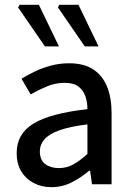

<svg xmlns="http://www.w3.org/2000/svg" viewBox="-20 -763 550 795"><path d="M193 12Q152 12 119 -5.5Q86 -23 67.5 -54.5Q49 -86 49 -129Q49 -209 119 -251.5Q189 -294 342 -311Q342 -340 333.5 -364.5Q325 -389 305 -404.5Q285 -420 248 -420Q209 -420 173.5 -405Q138 -390 107 -372L69 -437Q95 -453 125.5 -467.5Q156 -482 191.5 -491.5Q227 -501 266 -501Q327 -501 365.5 -476Q404 -451 423 -405Q442 -359 442 -294V0H361L353 -56H349Q316 -28 277 -8Q238 12 193 12ZM224 -67Q256 -67 284 -82.5Q312 -98 342 -126V-248Q269 -239 226 -223.5Q183 -208 164 -186Q145 -164 145 -137Q145 -100 167.5 -83.5Q190 -67 224 -67ZM166 -571 55 -732 61 -743H141L224 -571ZM331 -571 220 -732 225 -743H305L388 -571Z"/></svg>

Font: Mada Medium
Style: Regular
Weight: 500
Designer: Khaled Hosny
Version: Version 1.5